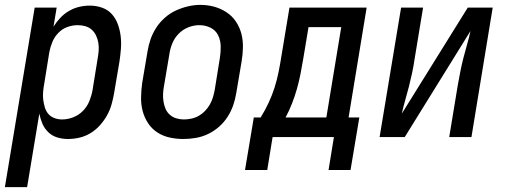

<svg xmlns="http://www.w3.org/2000/svg" viewBox="-48 -561 2068 786"><path d="M-28 205 94 -530H184L171 -452Q183 -471 199 -488Q215 -505 235 -516.5Q255 -528 276.5 -533Q298 -538 320 -538Q346 -538 370 -529.5Q394 -521 410 -503Q426 -485 434.5 -461.5Q443 -438 446 -413Q449 -388 447 -361.5Q445 -335 441 -309L419 -179Q415 -156 408.5 -133Q402 -110 390 -88.5Q378 -67 361 -48Q344 -29 322.5 -16Q301 -3 277.5 2.5Q254 8 230 8Q207 8 186 1.5Q165 -5 149.5 -20Q134 -35 125.5 -55Q117 -75 113 -96L63 205ZM206 -72Q229 -72 252 -81Q275 -90 292 -107.5Q309 -125 318 -147.5Q327 -170 331 -193L352 -323Q355 -339 356 -355Q357 -371 354.5 -386Q352 -401 345.5 -415Q339 -429 328 -439Q317 -449 302 -453.5Q287 -458 270 -458Q249 -458 228 -450.5Q207 -443 191 -426.5Q175 -410 166.5 -389.5Q158 -369 154 -348L133 -218Q130 -202 128.5 -185Q127 -168 129 -152.5Q131 -137 135.5 -121.5Q140 -106 150 -94.5Q160 -83 175 -77.5Q190 -72 206 -72Z M703 8Q674 8 646.5 2Q619 -4 596 -19Q573 -34 558 -57Q543 -80 536 -106.5Q529 -133 529.5 -162.5Q530 -192 534 -221L556 -351Q560 -376 568.5 -400.5Q577 -425 591.5 -447.5Q606 -470 627 -488.5Q648 -507 672 -518Q696 -529 721.5 -535Q747 -541 772 -541Q802 -541 829 -533.5Q856 -526 879 -511Q902 -496 917.5 -473Q933 -450 940 -423.5Q947 -397 946.5 -367.5Q946 -338 941 -309L919 -179Q915 -154 906.5 -129.5Q898 -105 883.5 -82.5Q869 -60 848.5 -42Q828 -24 804 -12.5Q780 -1 754 3.5Q728 8 703 8ZM705 -72Q720 -72 736 -75.5Q752 -79 766 -87Q780 -95 791.5 -107Q803 -119 811 -133Q819 -147 823.5 -162Q828 -177 831 -193L852 -323Q856 -347 855.5 -371.5Q855 -396 845 -416.5Q835 -437 814 -447.5Q793 -458 768 -458Q745 -458 722.5 -449Q700 -440 683 -422.5Q666 -405 657 -382.5Q648 -360 645 -337L623 -207Q620 -191 619.5 -175Q619 -159 621.5 -144Q624 -129 630 -115Q636 -101 647.5 -91Q659 -81 674 -76.5Q689 -72 705 -72Q705 -72 705 -72Q705 -72 705 -72Z M955 135 991 -80H1019Q1037 -109 1051.5 -140Q1066 -171 1076 -202.5Q1086 -234 1092.5 -266.5Q1099 -299 1104 -331L1137 -530H1453L1379 -80H1423L1387 135H1297L1319 0H1068L1046 135ZM1288 -80 1349 -450H1215L1193 -318Q1188 -288 1182 -257.5Q1176 -227 1167.5 -197Q1159 -167 1147.5 -137.5Q1136 -108 1121 -80Z M1506 0 1594 -530H1684L1649 -318Q1645 -290 1639 -262Q1633 -234 1626 -206.5Q1619 -179 1611 -151.5Q1603 -124 1597 -96L1867 -530H1969L1882 0H1791L1826 -212Q1831 -240 1836.5 -268Q1842 -296 1849 -323.5Q1856 -351 1864 -378.5Q1872 -406 1878 -434L1609 0Z"/></svg>

Font: Iosevka Curly Medium Oblique
Style: Regular
Weight: 500
Italic angle: -9°
Monospace: yes
Designer: Belleve Invis
Foundry: Belleve Invis
Version: Version 11.1.0; ttfautohint (v1.8.3)